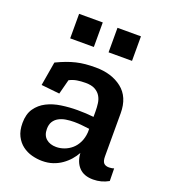

<svg xmlns="http://www.w3.org/2000/svg" viewBox="-124 -746 746 846"><g transform="rotate(20 248.5 -322.5)"><path d="M73 -416Q98 -428 119.5 -436Q141 -444 162 -449Q183 -454 204.5 -456Q226 -458 252 -458Q327 -458 375.5 -420Q424 -382 424 -306V-104Q424 -82 432 -73Q440 -64 457 -64Q462 -64 468.5 -65Q475 -66 480 -68L481 -9Q448 10 409 10Q366 10 343 -14Q320 -38 317 -79V-81Q307 -63 293 -47Q279 -31 260.5 -18Q242 -5 219.5 2.5Q197 10 170 10Q146 10 121.5 3.5Q97 -3 77 -18Q57 -33 44.5 -57.5Q32 -82 32 -118Q32 -160 50.5 -186.5Q69 -213 98.5 -228Q128 -243 165.5 -248.5Q203 -254 241 -254Q261 -254 280.5 -253Q300 -252 317 -250V-275Q317 -295 314.5 -313.5Q312 -332 303 -346.5Q294 -361 277.5 -370Q261 -379 233 -379Q212 -379 193.5 -376Q175 -373 158 -364L140 -295L54 -304ZM317 -194Q300 -196 282 -198Q264 -200 245 -200Q225 -200 206.5 -197Q188 -194 173.5 -186Q159 -178 150.5 -164.5Q142 -151 142 -130Q142 -100 160 -84.5Q178 -69 207 -69Q226 -69 245 -76Q264 -83 279.5 -96.5Q295 -110 305 -130.5Q315 -151 317 -178ZM102 -655H213V-540H102ZM282 -655H392V-540H282Z"/></g></svg>

Font: Zilla Slab SemiBold
Style: Regular
Weight: 600
Designer: Typotheque.com
Foundry: Typotheque type foundry
Version: Version 1.1; 2017